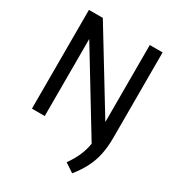

<svg xmlns="http://www.w3.org/2000/svg" viewBox="-224 -877 1146 1246"><g transform="rotate(30 349.0 -253.5)"><path d="M509 233 442 188.5Q475 142 494.5 98.2Q514 54.5 522.5 3.5L169 -577.5V0H73V-740H177L529 -163V-740H625V-99.5Q625 -30.5 613.2 25.2Q601.5 81 576 131Q550.5 181 509 233Z"/></g></svg>

Font: Encode Sans SemiCondensed SemiCondensed Medium
Style: Regular
Weight: 500
Width: 4
Designer: Multiple Designers
Foundry: Impallari Type
Version: Version 3.000; ttfautohint (v1.8.3) -l 8 -r 50 -G 200 -x 14 